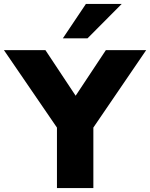

<svg xmlns="http://www.w3.org/2000/svg" viewBox="-58 -961 767 981"><path d="M233 0V-362L270 -255L-38 -705H174L343 -450H314L483 -705H689L382 -255L419 -362V0ZM263 -765 381 -941H564L389 -765Z"/></svg>

Font: Nunito Sans 11pt Black
Style: Regular
Weight: 900
Version: Version 3.101;gftools[0.9.27]